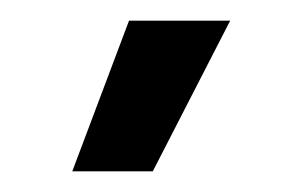

<svg xmlns="http://www.w3.org/2000/svg" viewBox="-20 -746 293 186"><path d="M128 -580 203 -726H105L50 -580Z"/></svg>

Font: Fixel Display Medium
Style: Regular
Weight: 500
Designer: AlfaBravo + MacPaw
Foundry: Kyrylo Tkachov, Marchela Mozhyna, Serhii Makarenko, Maria Weinstein, Zakhar Kryvoshyya
Version: Version 1.211